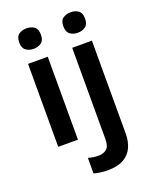

<svg xmlns="http://www.w3.org/2000/svg" viewBox="-178 -847 935 1181"><g transform="rotate(-20 289.5 -256.0)"><path d="M145 -752Q174 -752 195 -737.5Q216 -723 216 -685Q216 -648 195 -633Q174 -618 145 -618Q116 -618 95 -633Q74 -648 74 -685Q74 -723 95 -737.5Q116 -752 145 -752ZM209 -543V0H80V-543ZM363 -685Q363 -723 384 -737.5Q405 -752 434 -752Q463 -752 484 -737.5Q505 -723 505 -685Q505 -648 484 -633Q463 -618 434 -618Q405 -618 384 -633Q363 -648 363 -685ZM319 240Q294 240 269.5 236.5Q245 233 228 228V126Q245 131 261 133.5Q277 136 297 136Q327 136 348 119Q369 102 369 52V-543H498V66Q498 116 480 155.5Q462 195 422.5 217.5Q383 240 319 240Z"/></g></svg>

Font: Noto Sans Lisu SemiBold
Style: Regular
Weight: 600
Designer: Monotype Design Team. David Williams.
Foundry: Monotype Imaging Inc.
Version: Version 2.102; ttfautohint (v1.8.4.7-5d5b)